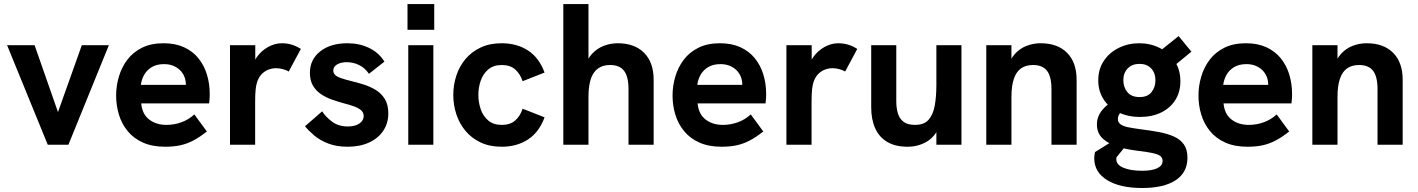

<svg xmlns="http://www.w3.org/2000/svg" viewBox="-20 -717 7023 951"><path d="M216.6 0 15.2 -493H151.4L267.2 -161.8L385.2 -493H519.2L318.8 0Z M798.2 9.8Q734.2 9.8 688 -10.9Q641.8 -31.6 612.4 -67.5Q583 -103.4 569.1 -148.9Q555.2 -194.4 555.2 -243.6Q555.2 -291.6 568.9 -337.8Q582.6 -384 610.7 -421.2Q638.8 -458.4 683.5 -480.6Q728.2 -502.8 790.2 -502.8Q847.8 -502.8 890.8 -483.3Q933.8 -463.8 962.1 -429.2Q990.4 -394.6 1004.6 -349Q1018.8 -303.4 1018.8 -251.2Q1018.8 -243.6 1018.3 -231.2Q1017.8 -218.8 1015.8 -204.8H679.4Q684.2 -152 718.7 -125.2Q753.2 -98.4 804.6 -98.4Q843.4 -98.4 879 -111.5Q914.6 -124.6 942.6 -150.2L1004.6 -65.8Q970.4 -38.6 939.2 -21.9Q908 -5.2 874.5 2.3Q841 9.8 798.2 9.8ZM896.4 -267Q898.4 -275 899.5 -283Q900.6 -291 900.6 -298.4Q900.6 -319.4 893 -337.7Q885.4 -356 871.3 -369.8Q857.2 -383.6 837.4 -391.5Q817.6 -399.4 792.8 -399.4Q755.8 -399.4 731.1 -384.2Q706.4 -369 693.6 -345.6Q680.8 -322.2 677.8 -296.6H937.6Z M1119.2 0V-493H1244.4V-359.2L1224.8 -357.2Q1228.2 -400 1251.1 -432.8Q1274 -465.6 1307.7 -484.2Q1341.4 -502.8 1376 -502.8Q1400.8 -502.8 1423.3 -496.3Q1445.8 -489.8 1470.2 -474.8L1410.2 -362.8Q1399.4 -369.4 1382 -374.3Q1364.6 -379.2 1347.8 -379.2Q1328 -379.2 1309.3 -372Q1290.6 -364.8 1276.1 -349.7Q1261.6 -334.6 1253.4 -310.4Q1248.8 -296.4 1246.3 -274.5Q1243.8 -252.6 1243.8 -211.8V0Z M1702 9.8Q1647.2 9.8 1606 -6.1Q1564.8 -22 1536.6 -45.8Q1508.4 -69.6 1490.8 -91.6L1575.6 -165.6Q1593.4 -137.8 1624.9 -114.2Q1656.4 -90.6 1703 -90.6Q1739.8 -90.6 1760.6 -105.5Q1781.4 -120.4 1781.4 -141.8Q1781.4 -160.2 1768 -171.4Q1754.6 -182.6 1732.6 -190.5Q1710.6 -198.4 1683.6 -205.2Q1655.6 -212.8 1625.9 -223.1Q1596.2 -233.4 1571.1 -249.9Q1546 -266.4 1530.5 -292.2Q1515 -318 1515 -356.6Q1515 -422.4 1566.1 -462.6Q1617.2 -502.8 1700.8 -502.8Q1759.8 -502.8 1808.1 -479.6Q1856.4 -456.4 1884.2 -411.8L1807.4 -351.4Q1788.6 -379.8 1759.4 -394.4Q1730.2 -409 1697.2 -409Q1668.4 -409 1649.6 -397.8Q1630.8 -386.6 1630.8 -368.2Q1630.8 -355 1639.5 -346.2Q1648.2 -337.4 1667.8 -330.5Q1687.4 -323.6 1719 -315.6Q1748.8 -308.6 1780.8 -298.6Q1812.8 -288.6 1840.7 -271.7Q1868.6 -254.8 1886 -226.8Q1903.4 -198.8 1903.4 -155.6Q1903.4 -106.6 1878.3 -69.2Q1853.2 -31.8 1807.9 -11Q1762.6 9.8 1702 9.8Z M2002.2 0V-493H2126.4V0ZM1998.4 -569.4V-697H2130.8V-569.4Z M2465.2 9.8Q2405.4 9.8 2360.5 -11.4Q2315.6 -32.6 2285.4 -69Q2255.2 -105.4 2240.2 -151.4Q2225.2 -197.4 2225.2 -247Q2225.2 -296.2 2240.2 -342.2Q2255.2 -388.2 2285.4 -424.3Q2315.6 -460.4 2360.5 -481.6Q2405.4 -502.8 2465.2 -502.8Q2540 -502.8 2595.2 -467Q2650.4 -431.2 2677.2 -357.6L2568.6 -314.8Q2557 -350.2 2532.3 -372.6Q2507.6 -395 2465.2 -395Q2424.6 -395 2398.9 -373.5Q2373.2 -352 2361.3 -318.2Q2349.4 -284.4 2349.4 -247Q2349.4 -209.6 2361.3 -175.3Q2373.2 -141 2398.9 -119.7Q2424.6 -98.4 2465.2 -98.4Q2507.6 -98.4 2532.3 -120.6Q2557 -142.8 2568.6 -178.6L2677.2 -135.8Q2650.4 -62.2 2595.2 -26.2Q2540 9.8 2465.2 9.8Z M2770.2 0V-697H2894.8V-381.4L2874.4 -378.2Q2887.2 -423.4 2912.8 -450.7Q2938.4 -478 2971.5 -490.4Q3004.6 -502.8 3039.2 -502.8Q3123.2 -502.8 3170.4 -455.3Q3217.6 -407.8 3217.6 -322V0H3093V-276Q3093 -337.8 3070.9 -366.4Q3048.8 -395 3001.8 -395Q2948.6 -395 2921.7 -356.9Q2894.8 -318.8 2894.8 -236.4V0Z M3554.2 9.8Q3490.2 9.8 3444 -10.9Q3397.8 -31.6 3368.4 -67.5Q3339 -103.4 3325.1 -148.9Q3311.2 -194.4 3311.2 -243.6Q3311.2 -291.6 3324.9 -337.8Q3338.6 -384 3366.7 -421.2Q3394.8 -458.4 3439.5 -480.6Q3484.2 -502.8 3546.2 -502.8Q3603.8 -502.8 3646.8 -483.3Q3689.8 -463.8 3718.1 -429.2Q3746.4 -394.6 3760.6 -349Q3774.8 -303.4 3774.8 -251.2Q3774.8 -243.6 3774.3 -231.2Q3773.8 -218.8 3771.8 -204.8H3435.4Q3440.2 -152 3474.7 -125.2Q3509.2 -98.4 3560.6 -98.4Q3599.4 -98.4 3635 -111.5Q3670.6 -124.6 3698.6 -150.2L3760.6 -65.8Q3726.4 -38.6 3695.2 -21.9Q3664 -5.2 3630.5 2.3Q3597 9.8 3554.2 9.8ZM3652.4 -267Q3654.4 -275 3655.5 -283Q3656.6 -291 3656.6 -298.4Q3656.6 -319.4 3649 -337.7Q3641.4 -356 3627.3 -369.8Q3613.2 -383.6 3593.4 -391.5Q3573.6 -399.4 3548.8 -399.4Q3511.8 -399.4 3487.1 -384.2Q3462.4 -369 3449.6 -345.6Q3436.8 -322.2 3433.8 -296.6H3693.6Z M3875.2 0V-493H4000.4V-359.2L3980.8 -357.2Q3984.2 -400 4007.1 -432.8Q4030 -465.6 4063.7 -484.2Q4097.4 -502.8 4132 -502.8Q4156.8 -502.8 4179.3 -496.3Q4201.8 -489.8 4226.2 -474.8L4166.2 -362.8Q4155.4 -369.4 4138 -374.3Q4120.6 -379.2 4103.8 -379.2Q4084 -379.2 4065.3 -372Q4046.6 -364.8 4032.1 -349.7Q4017.6 -334.6 4009.4 -310.4Q4004.8 -296.4 4002.3 -274.5Q3999.8 -252.6 3999.8 -211.8V0Z M4475 9.8Q4414.8 9.8 4374.6 -14.1Q4334.4 -38 4314.8 -81.8Q4295.2 -125.6 4295.2 -185.2V-493H4419.4V-215.8Q4419.4 -181.8 4427.4 -155.3Q4435.4 -128.8 4455.6 -113.6Q4475.8 -98.4 4512.2 -98.4Q4556.2 -98.4 4578.7 -123Q4601.2 -147.6 4609.6 -192.4Q4618 -237.2 4618 -297.2V-493H4742.2V0H4618V-106.8L4635.4 -96.6Q4612.6 -39.8 4569.9 -15Q4527.2 9.8 4475 9.8Z M4865.2 0V-493H4989.8V-381.4L4969.8 -378.6Q4982.6 -423.8 5007.8 -450.9Q5033 -478 5066.1 -490.4Q5099.2 -502.8 5134.2 -502.8Q5218.2 -502.8 5265.4 -455.3Q5312.6 -407.8 5312.6 -322V0H5188V-276Q5188 -337.8 5165.9 -366.4Q5143.8 -395 5096.8 -395Q5061.2 -395 5037.5 -378.4Q5013.8 -361.8 5001.8 -326.7Q4989.8 -291.6 4989.8 -236.4V0Z M5637.2 214.2Q5527 214.2 5463.5 174.9Q5400 135.6 5400 67.2Q5400 61 5400.8 52.7Q5401.6 44.4 5403.6 36.2L5542.2 -49.8L5573 -15.4L5510.2 62Q5509.2 64.8 5509.2 66.9Q5509.2 69 5509.2 71.4Q5509.2 98.8 5544.3 113.8Q5579.4 128.8 5637.2 128.8Q5685.6 128.8 5712 116.3Q5738.4 103.8 5738.4 80.2Q5738.4 67.4 5731.1 59.4Q5723.8 51.4 5707.7 46.2Q5691.6 41 5666.2 36.9Q5640.8 32.8 5604.8 28.4Q5559.2 22.6 5515.2 9.3Q5471.2 -4 5442.2 -30.5Q5413.2 -57 5413.2 -101Q5413.2 -140.2 5440.1 -172.8Q5467 -205.4 5511.2 -226.2L5570.6 -178Q5544.4 -173.6 5530.7 -159.8Q5517 -146 5517 -127.2Q5517 -111.2 5529.9 -101.6Q5542.8 -92 5566.8 -87Q5590.8 -82 5623.8 -77.6Q5675.4 -71.2 5718.9 -63.2Q5762.4 -55.2 5794.6 -40.7Q5826.8 -26.2 5844.2 -1.1Q5861.6 24 5861.6 64.2Q5861.6 137 5803.2 175.6Q5744.8 214.2 5637.2 214.2ZM5627 -137.8Q5565.2 -137.8 5518.5 -161.3Q5471.8 -184.8 5445.8 -225.6Q5419.8 -266.4 5419.8 -318.8Q5419.8 -374.4 5447.4 -415.7Q5475 -457 5521.5 -479.9Q5568 -502.8 5622.8 -502.8Q5677.2 -502.8 5723.5 -479.9Q5769.8 -457 5798.2 -414.6Q5826.6 -372.2 5826.6 -314.6Q5826.6 -261.2 5801.4 -221.4Q5776.2 -181.6 5731.2 -159.7Q5686.2 -137.8 5627 -137.8ZM5624.4 -236.2Q5664.2 -236.2 5683.6 -260.7Q5703 -285.2 5703 -319.6Q5703 -355.8 5681.8 -378.2Q5660.6 -400.6 5624.4 -400.6Q5587.2 -400.6 5565.6 -378Q5544 -355.4 5544 -320Q5544 -285.2 5564 -260.7Q5584 -236.2 5624.4 -236.2ZM5793.4 -389 5703.6 -446.8 5817.8 -538.2 5881.2 -461.2Z M6159.2 9.8Q6095.2 9.8 6049 -10.9Q6002.8 -31.6 5973.4 -67.5Q5944 -103.4 5930.1 -148.9Q5916.2 -194.4 5916.2 -243.6Q5916.2 -291.6 5929.9 -337.8Q5943.6 -384 5971.7 -421.2Q5999.8 -458.4 6044.5 -480.6Q6089.2 -502.8 6151.2 -502.8Q6208.8 -502.8 6251.8 -483.3Q6294.8 -463.8 6323.1 -429.2Q6351.4 -394.6 6365.6 -349Q6379.8 -303.4 6379.8 -251.2Q6379.8 -243.6 6379.3 -231.2Q6378.8 -218.8 6376.8 -204.8H6040.4Q6045.2 -152 6079.7 -125.2Q6114.2 -98.4 6165.6 -98.4Q6204.4 -98.4 6240 -111.5Q6275.6 -124.6 6303.6 -150.2L6365.6 -65.8Q6331.4 -38.6 6300.2 -21.9Q6269 -5.2 6235.5 2.3Q6202 9.8 6159.2 9.8ZM6257.4 -267Q6259.4 -275 6260.5 -283Q6261.6 -291 6261.6 -298.4Q6261.6 -319.4 6254 -337.7Q6246.4 -356 6232.3 -369.8Q6218.2 -383.6 6198.4 -391.5Q6178.6 -399.4 6153.8 -399.4Q6116.8 -399.4 6092.1 -384.2Q6067.4 -369 6054.6 -345.6Q6041.8 -322.2 6038.8 -296.6H6298.6Z M6480.2 0V-493H6604.8V-381.4L6584.8 -378.6Q6597.6 -423.8 6622.8 -450.9Q6648 -478 6681.1 -490.4Q6714.2 -502.8 6749.2 -502.8Q6833.2 -502.8 6880.4 -455.3Q6927.6 -407.8 6927.6 -322V0H6803V-276Q6803 -337.8 6780.9 -366.4Q6758.8 -395 6711.8 -395Q6676.2 -395 6652.5 -378.4Q6628.8 -361.8 6616.8 -326.7Q6604.8 -291.6 6604.8 -236.4V0Z"/></svg>

Font: Hanken Grotesk
Style: Regular
Weight: 400
Designer: Alfredo Marco Pradil
Foundry: Hanken Design Co.
Version: Version 3.013